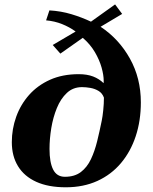

<svg xmlns="http://www.w3.org/2000/svg" viewBox="-20 -813 677 848"><path d="M270.5 14.2Q193.4 14.2 140.1 -10Q86.9 -34.2 59.6 -78.9Q32.2 -123.5 32.2 -185.1Q32.2 -243.2 51.5 -297.1Q70.8 -351.1 108.4 -393.6Q146 -436 200.9 -460.7Q255.9 -485.4 327.6 -485.4Q364.7 -485.4 391.4 -475.1Q418 -464.8 437.5 -445.8Q438 -448.2 438 -450.9Q438 -453.6 438 -456.1Q438 -481.4 428.7 -514.6Q419.4 -547.9 399.2 -582.5Q378.9 -617.2 345.7 -646L246.6 -576.2L212.9 -614.3L314 -673.8Q287.1 -693.4 254.4 -706.5Q221.7 -719.7 183.6 -723.1L198.2 -767.1Q249.5 -764.2 295.7 -750.2Q341.8 -736.3 381.8 -717.3L488.3 -793.5L519.5 -751.5L424.3 -694.8Q505.4 -641.1 553.7 -554.4Q602.1 -467.8 602.1 -360.8Q602.1 -280.3 579.6 -211.9Q557.1 -143.6 514.4 -92.8Q471.7 -42 410.2 -13.9Q348.6 14.2 270.5 14.2ZM266.6 -32.2Q309.6 -32.2 337.2 -53.2Q364.7 -74.2 381.6 -109.9Q398.4 -145.5 409.2 -189.5Q419.9 -233.4 429.2 -279.3Q433.1 -297.9 436 -326.4Q439 -355 439 -381.8Q431.6 -401.9 415 -411.6Q398.4 -421.4 378.9 -424.8Q359.4 -428.2 342.3 -428.2Q302.7 -428.2 275.4 -402.6Q248 -377 231.2 -335.9Q214.4 -294.9 206.5 -247.1Q198.7 -199.2 198.7 -155.3Q198.7 -95.7 214.8 -64Q231 -32.2 266.6 -32.2Z"/></svg>

Font: Gelasio
Style: Bold Italic
Weight: 700
Italic angle: -8.5°
Designer: Eben Sorkin
Foundry: Eben Sorkin
Version: Version 1.008